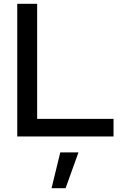

<svg xmlns="http://www.w3.org/2000/svg" viewBox="-20 -720 654 1013"><path d="M71 0V-700H176V-93H579V0ZM252 273 298 84H394L326 273Z"/></svg>

Font: Red Hat Display SemiBold
Style: Regular
Weight: 600
Designer: Pentagram, MCKL
Foundry: Pentagram, MCKL
Version: Version 1.023